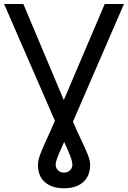

<svg xmlns="http://www.w3.org/2000/svg" viewBox="-20 -748 656 983"><path d="M1 -727.5H99.6L346.2 -141.6Q374.5 -76.2 395.8 -31.7Q417 12.7 429.2 43Q441.4 73.2 441.4 96.2Q441.4 134.3 425.3 161.1Q409.2 188 379.4 201.9Q349.6 215.8 307.6 215.8Q245.6 215.8 210 184.8Q174.3 153.8 174.3 96.2Q174.3 81.5 178.5 65.7Q182.6 49.8 190.4 30.3Q198.2 10.7 209.5 -14.2Q220.7 -39.1 235.1 -70.3Q249.5 -101.6 266.6 -141.6L516.1 -727.5H614.7L323.7 -56.2Q305.7 -14.6 292.7 13.9Q279.8 42.5 272.5 62Q265.1 81.5 265.1 95.7Q265.1 112.3 276.9 124Q288.6 135.7 307.6 135.7Q326.7 135.7 338.6 123.8Q350.6 111.8 350.6 95.7Q350.6 81.5 344 62.3Q337.4 43 324.5 14.4Q311.5 -14.2 293 -56.2Z"/></svg>

Font: Inter 24pt
Style: Regular
Weight: 400
Designer: Rasmus Andersson
Foundry: rsms
Version: Version 4.001;git-66647c0bb